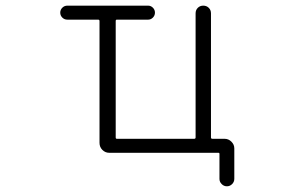

<svg xmlns="http://www.w3.org/2000/svg" viewBox="-20 -565 1040 683"><path d="M219.7 -544.9H506.8Q516.6 -544.9 523.9 -537.6Q531.2 -530.3 531.2 -520Q531.2 -509.8 523.9 -502.4Q516.6 -495.1 506.8 -495.1H395.5Q391.6 -495.1 391.6 -490.2V-76.2Q391.6 -71.3 395.5 -71.3H670.9Q675.8 -71.3 675.8 -76.2V-517.6Q675.8 -529.3 683.6 -537.1Q691.4 -544.9 703.1 -544.9Q714.8 -544.9 722.7 -537.1Q730.5 -529.3 730.5 -517.6V-76.2Q730.5 -71.3 735.4 -71.3H778.3Q793 -71.3 803.2 -61Q813.5 -50.8 813.5 -37.1V71.3Q813.5 82 805.7 89.8Q797.9 97.7 787.1 97.7Q776.4 97.7 768.6 89.8Q760.7 82 760.7 71.3V-17.6Q760.7 -21.5 756.8 -21.5H368.2Q354.5 -21.5 344.2 -31.7Q334 -42 334 -56.6V-490.2Q334 -495.1 329.1 -495.1H219.7Q209 -495.1 201.7 -502.4Q194.3 -509.8 194.3 -520Q194.3 -530.3 201.7 -537.6Q209 -544.9 219.7 -544.9Z"/></svg>

Font: Gen Jyuu Gothic L Monospace Light
Style: Regular
Weight: 300
Designer: [Source Han Sans]
Ryoko NISHIZUKA  (kana & ideographs); Paul D. Hunt (Latin, Greek & Cyrillic); Wenlong ZHANG  (bopomofo
Version: Version 1.002.20150607